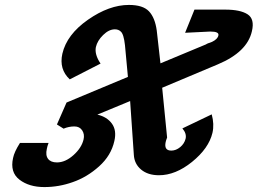

<svg xmlns="http://www.w3.org/2000/svg" viewBox="-20 -759 1045 779"><path d="M894 -720Q955 -720 984.5 -701Q1014 -682 1002 -632Q983 -548 864 -498L638 -403L658 -201Q653 -188 652 -182Q645 -148 675 -148Q694 -148 711 -162Q728 -176 733 -196Q738 -217 720 -238L839 -295Q850 -255 842 -220Q827 -157 759 -102Q692 -48 625 -48Q580 -48 552.5 -71Q525 -94 523 -131L508 -349L375 -294Q414 -285 434 -257.5Q454 -230 444 -187Q431 -128 382 -84Q333 -40 275 -20Q219 0 160 0Q98 0 59 -30Q20 -60 33 -118Q38 -143 61 -179H177Q172 -166 170 -155Q164 -129 175 -114.5Q186 -100 211 -100Q245 -100 278 -129.5Q311 -159 319 -193Q324 -214 313.5 -230Q303 -246 282 -246Q259 -246 238 -237L211 -254L250 -343L499 -447L487 -576Q482 -621 470 -631Q461 -640 446 -640Q422 -640 398.5 -617Q375 -594 369 -568Q363 -538 388 -501L263 -437Q219 -478 233 -541Q251 -619 337 -679Q423 -739 503 -739Q560 -739 584.5 -713Q609 -687 616 -635L631 -502L816 -579Q819 -582 840 -589Q863 -600 866 -615Q868 -623 860 -627Q852 -631 833 -631Q824 -631 731 -626L769 -720Z"/></svg>

Font: Miedinger
Style: Bold-Italic
Weight: 700
Italic angle: -13°
Version: Version 001.000